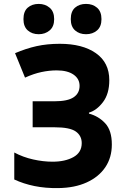

<svg xmlns="http://www.w3.org/2000/svg" viewBox="-20 -951 640 982"><path d="M278 11Q212 12 156 0.5Q100 -11 53 -33V-171Q98 -147 149.5 -135.5Q201 -124 249 -124Q313 -124 355.5 -147.5Q398 -171 398 -219Q398 -257 367.5 -278.5Q337 -300 259 -300H147V-433H259Q326 -433 356.5 -453.5Q387 -474 387 -512Q387 -548 356 -569.5Q325 -591 270 -591Q232 -591 192 -582.5Q152 -574 108 -554L57 -679Q113 -703 167 -715Q221 -727 286 -727Q402 -727 470.5 -679Q539 -631 539 -541Q539 -471 506.5 -428.5Q474 -386 435 -375V-370Q484 -357 518 -320.5Q552 -284 552 -212Q552 -145 518.5 -95.5Q485 -46 423.5 -18Q362 10 278 11ZM420 -776Q386 -776 364 -795.5Q342 -815 342 -853Q342 -893 364 -912Q386 -931 420 -931Q454 -931 476.5 -911.5Q499 -892 499 -853Q499 -815 476.5 -795.5Q454 -776 420 -776ZM178 -776Q144 -776 122 -795.5Q100 -815 100 -853Q100 -893 122 -912Q144 -931 178 -931Q211 -931 234 -911.5Q257 -892 257 -853Q257 -815 234 -795.5Q211 -776 178 -776Z"/></svg>

Font: Noto Sans Mono ExtraBold
Style: Regular
Weight: 800
Designer: Monotype Design Team
Foundry: Monotype Imaging Inc.
Version: Version 2.014